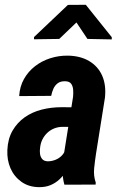

<svg xmlns="http://www.w3.org/2000/svg" viewBox="-20 -771 497 802"><path d="M246.1 -121.6 285.2 -366.7Q286.6 -380.9 285.6 -395.5Q284.7 -410.2 277.6 -420.7Q270.5 -431.2 252.4 -431.6Q232.9 -432.1 221.2 -423.3Q209.5 -414.6 203.1 -400.4Q196.8 -386.2 193.8 -370.6L60.1 -369.6Q62.5 -409.7 80.3 -441.2Q98.1 -472.7 126.5 -494.6Q154.8 -516.6 190.2 -527.8Q225.6 -539.1 263.7 -538.6Q316.4 -537.6 353 -515.6Q389.6 -493.7 406.7 -455.1Q423.8 -416.5 418.5 -363.8L380.9 -127.9Q376.5 -99.1 373.3 -68.1Q370.1 -37.1 379.9 -8.3L379.4 0L249 0.5Q240.7 -29.3 241.5 -60.3Q242.2 -91.3 246.1 -121.6ZM297.4 -322.8 283.7 -240.7 240.2 -241.2Q221.2 -240.7 205.3 -234.1Q189.5 -227.5 177 -215.6Q164.6 -203.6 157 -188.2Q149.4 -172.9 147.5 -153.8Q145.5 -141.1 147.2 -128.2Q148.9 -115.2 156.5 -106.4Q164.1 -97.7 179.7 -97.2Q196.8 -97.2 213.4 -104.2Q230 -111.3 241.2 -124.5Q252.4 -137.7 254.4 -155.3L278.8 -100.6Q270.5 -78.6 258.1 -58.3Q245.6 -38.1 228.8 -22.2Q211.9 -6.3 190.7 2.4Q169.4 11.2 142.6 10.7Q100.1 10.3 69.6 -11.5Q39.1 -33.2 23.9 -67.9Q8.8 -102.5 10.7 -144Q12.7 -190.9 32.2 -224.9Q51.8 -258.8 82.8 -280.8Q113.8 -302.7 153.6 -313Q193.4 -323.2 236.8 -323.2ZM338.4 -751 446.8 -615.7V-606.4L345.2 -608.4L299.3 -677.2L227.5 -608.4L122.1 -606.9V-616.2L263.7 -750.5Z"/></svg>

Font: Roboto Condensed
Style: Bold Italic
Weight: 700
Italic angle: -12°
Designer: Christian Robertson
Foundry: Google
Version: Version 3.0